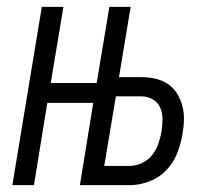

<svg xmlns="http://www.w3.org/2000/svg" viewBox="-20 -540 640 560"><path d="M16 0 102 -520H165L128 -298H262L299 -520H361L327 -315H392Q413 -315 433 -310.5Q453 -306 469.5 -295Q486 -284 496.5 -267Q507 -250 512 -230.5Q517 -211 516.5 -190Q516 -169 512 -148V-147Q507 -119 496 -91.5Q485 -64 464 -42.5Q443 -21 414.5 -10.5Q386 0 359 0H213L252 -240H118L79 0ZM358 -56Q376 -56 394 -64.5Q412 -73 424 -88Q436 -103 442 -121Q448 -139 451 -156Q454 -175 454 -193Q454 -211 447 -226.5Q440 -242 425 -250.5Q410 -259 392 -259H318L284 -56Z"/></svg>

Font: Iosevka Light Extended Oblique
Style: Regular
Weight: 300
Width: 7
Italic angle: -9°
Monospace: yes
Designer: Belleve Invis
Foundry: Belleve Invis
Version: Version 32.5.0; ttfautohint (v1.8.4)